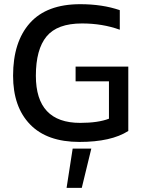

<svg xmlns="http://www.w3.org/2000/svg" viewBox="-20 -674 681 925"><path d="M362.8 9.8Q206.5 9.8 124.8 -74.7Q43 -159.2 43 -309.1Q43 -472.2 124 -563Q205.1 -653.8 366.2 -653.8Q473.6 -653.8 557.1 -625V-530.8Q473.6 -561 375 -561Q255.9 -561 204.3 -498.5Q152.8 -436 152.8 -309.1Q152.8 -82 366.2 -82Q452.6 -82 504.9 -102.1V-282.2H344.2V-353H598.1V-43Q515.6 9.8 362.8 9.8ZM300.8 231 330.1 42H419.9L374 231Z"/></svg>

Font: Kanit
Style: Regular
Weight: 400
Designer: Katatrad Team
Foundry: CadsonDemak
Version: Version 1.000;PS 001.000;hotconv 1.0.88;makeotf.lib2.5.64775